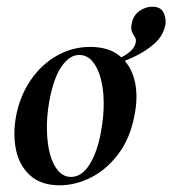

<svg xmlns="http://www.w3.org/2000/svg" viewBox="-20 -539 514 573"><path d="M158 14Q103 14 70.5 -15Q38 -44 28 -91Q18 -138 28 -193Q40 -254 72 -300.5Q104 -347 150 -373Q196 -399 249 -399Q305 -399 338 -371.5Q371 -344 382 -297.5Q393 -251 381 -193Q368 -125 332.5 -78.5Q297 -32 251 -9Q205 14 158 14ZM192 -11Q224 -11 247.5 -48.5Q271 -86 282 -149Q290 -194 289.5 -234.5Q289 -275 280 -307Q271 -339 255 -357Q239 -375 216 -375Q188 -375 164 -341Q140 -307 127 -236Q119 -191 120 -150Q121 -109 129.5 -78Q138 -47 154 -29Q170 -11 192 -11ZM302 -337 301 -351Q379 -377 385 -412Q387 -422 382.5 -428.5Q378 -435 374 -444Q370 -453 373 -468Q378 -494 396.5 -506.5Q415 -519 434 -519Q459 -519 467.5 -502.5Q476 -486 474 -467Q468 -433 441 -409Q414 -385 377 -368Q340 -351 302 -337Z"/></svg>

Font: Cormorant
Style: Bold Italic
Weight: 700
Italic angle: -10°
Designer: Christian Thalmann (Catharsis Fonts)
Foundry: Catharsis Fonts
Version: Version 4.000